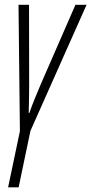

<svg xmlns="http://www.w3.org/2000/svg" viewBox="-20 -550 385 810"><path d="M14.2 240.2 64 3.4 58.1 -529.8H102.5L103 -192.4Q103 -166 102.5 -137.5Q102.1 -108.9 101.1 -73.7H104Q114.3 -103.5 126.7 -133.8Q139.2 -164.1 152.3 -195.3L298.3 -529.8H345.2L108.4 2L58.6 240.2Z"/></svg>

Font: Open Sans Condensed Light
Style: Italic
Weight: 300
Width: 3
Italic angle: -12°
Designer: Monotype Design Team
Foundry: Monotype Imaging Inc.
Version: Version 3.000; ttfautohint (v1.8.4)